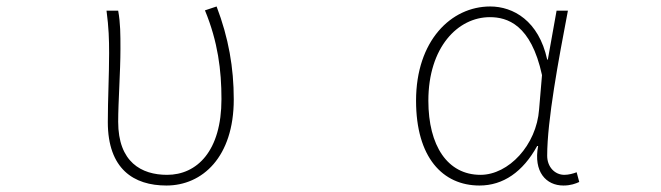

<svg xmlns="http://www.w3.org/2000/svg" viewBox="-20 -560 2040 593"><path d="M494 13C605 13 702 -75 702 -253C702 -351 686 -443 649 -540L613 -528C653 -431 664 -343 664 -254C664 -93 588 -20 496 -20C417 -20 345 -59 345 -184C345 -245 352 -338 352 -409C352 -453 352 -489 345 -527H309C316 -474 317 -438 317 -396C317 -325 313 -254 313 -183C313 -38 393 13 494 13Z M1461 13C1534 13 1595 -29 1639 -109H1642C1627 -29 1667 13 1720 13C1743 13 1758 7 1769 2L1761 -28C1751 -24 1736 -20 1723 -20C1694 -20 1670 -44 1670 -79C1670 -188 1705 -375 1734 -527H1699L1672 -376H1670C1644 -496 1565 -540 1494 -540C1373 -540 1265 -434 1265 -249C1265 -74 1347 13 1461 13ZM1464 -20C1362 -20 1303 -110 1303 -249C1303 -414 1394 -507 1493 -507C1546 -507 1620 -485 1654 -328L1645 -222C1637 -112 1551 -20 1464 -20Z"/></svg>

Font: Harano Aji Gothic CN ExtraLight
Style: Regular
Weight: 250
Foundry: Masamichi Hosoda
Version: HaranoAjiGothicCN-ExtraLight version 20230610;ttx 4.39.4